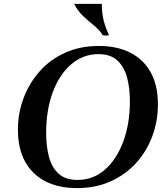

<svg xmlns="http://www.w3.org/2000/svg" viewBox="-20 -951 850 986"><path d="M488 -715Q581 -715 649 -680.5Q717 -646 754 -579.5Q791 -513 791 -415Q791 -330 762.5 -252.5Q734 -175 680 -115Q626 -55 549 -20Q472 15 375 15Q282 15 214 -19.5Q146 -54 109 -121Q72 -188 72 -285Q72 -370 101 -447Q130 -524 183.5 -584.5Q237 -645 314 -680Q391 -715 488 -715ZM378 -27Q458 -27 518 -79Q578 -131 612.5 -222.5Q647 -314 647 -432Q647 -501 632 -555Q617 -609 582 -641Q547 -673 485 -673Q407 -673 346 -621Q285 -569 251 -477.5Q217 -386 217 -267Q217 -200 231.5 -145.5Q246 -91 281 -59Q316 -27 378 -27ZM361 -931H503Q503 -882 512.5 -845Q522 -808 540 -770Q524 -767 508 -770Q490 -798 462 -820.5Q434 -843 406 -869.5Q378 -896 361 -931Z"/></svg>

Font: Poltawski Nowy Medium
Style: Italic
Weight: 500
Italic angle: -12°
Version: Version 1.001;gftools[0.9.25]